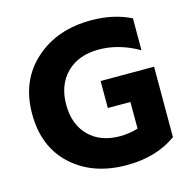

<svg xmlns="http://www.w3.org/2000/svg" viewBox="-117 -906 1076 1067"><g transform="rotate(-15 420.5 -372.5)"><path d="M498 -787.1Q627 -787.1 726.6 -737.3V-553.7Q613.3 -619.1 497.1 -619.1Q380.9 -619.1 312.5 -551.3Q244.1 -483.4 244.1 -369.6Q244.1 -255.9 310.1 -189.5Q376 -123 489.3 -123Q543 -123 592.8 -138.7V-292H462.9V-447.3H770.5V-42Q654.3 42 484.4 42Q290 42 168.9 -68.4Q47.9 -178.7 47.9 -368.7Q47.9 -558.6 174.3 -672.9Q300.8 -787.1 498 -787.1Z"/></g></svg>

Font: GenEi M Gothic v2 Heavy
Style: Regular
Weight: 800
Version: Version 2.0